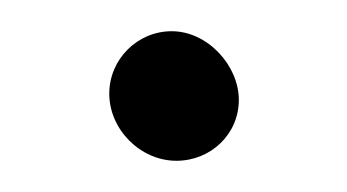

<svg xmlns="http://www.w3.org/2000/svg" viewBox="-20 -374 222 123"><path d="M50 -314C50 -291 70 -271 93 -271C115 -271 133 -288 133 -310C133 -332 113 -354 90 -354C68 -354 50 -336 50 -314Z"/></svg>

Font: Electronic
Style: ExBd
Weight: 800
Version: Version 1.011